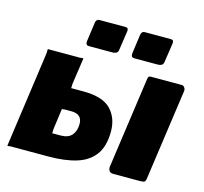

<svg xmlns="http://www.w3.org/2000/svg" viewBox="-107 -861 1043 982"><g transform="rotate(15 415.0 -370.0)"><path d="M454 -724 439 -623Q438 -610 430 -604.5Q422 -599 407 -599H287Q274 -599 270.5 -604.5Q267 -610 268 -621L282 -722Q285 -742 301 -742H440Q456 -742 454 -724ZM694 -724 679 -623Q678 -610 670 -604.5Q662 -599 647 -599H527Q514 -599 510.5 -604.5Q507 -610 508 -621L522 -722Q525 -742 541 -742H680Q696 -742 694 -724ZM13 0 83 -499Q85 -513 84.5 -521.5Q84 -530 87 -530H242Q256 -529 264 -531Q272 -533 273 -530L254 -399Q252 -386 252.5 -377Q253 -368 250 -368H316Q419 -368 462.5 -323Q506 -278 506 -206Q506 -128 473 -83Q440 -38 378.5 -19Q317 0 229 0H44Q31 -1 22.5 1Q14 3 13 0ZM216 -120H262Q303 -120 322 -142.5Q341 -165 341 -202Q341 -228 326.5 -241Q312 -254 283 -254H265Q252 -255 243.5 -253Q235 -251 234 -254L220 -151Q218 -138 218.5 -129Q219 -120 216 -120ZM814 -504 746 -23Q744 -7 737.5 -3.5Q731 0 714 0H573Q558 0 552 -9Q546 -18 547 -31L615 -513Q617 -524 620 -527Q623 -530 632 -530H795Q803 -530 809 -521.5Q815 -513 814 -504Z"/></g></svg>

Font: Libre Franklin Black
Style: Italic
Weight: 900
Italic angle: -8°
Designer: Pablo Impallari, Rodrigo Fuenzalida, Nhung Nguyen
Foundry: Impallari Type
Version: Version 3.000